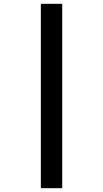

<svg xmlns="http://www.w3.org/2000/svg" viewBox="-20 -843 540 1006"><path d="M194 143V-823H306V143Z"/></svg>

Font: Moesevka
Style: Bold
Weight: 700
Monospace: yes
Designer: Belleve Invis
Foundry: Belleve Invis
Version: Version 32.5.0; ttfautohint (v1.8.4)